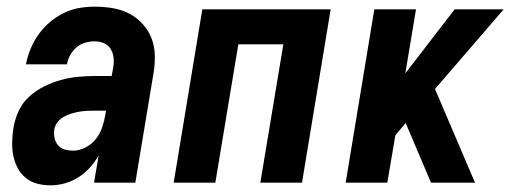

<svg xmlns="http://www.w3.org/2000/svg" viewBox="-20 -548 1540 576"><path d="M132 8Q111 8 91.5 3Q72 -2 57 -14.5Q42 -27 33 -44Q24 -61 20 -80.5Q16 -100 16.5 -121Q17 -142 20 -162Q24 -188 35 -213Q46 -238 66.5 -257Q87 -276 112 -288.5Q137 -301 162.5 -308Q188 -315 214 -317.5Q240 -320 266 -320H315L319 -342Q322 -357 321 -372Q320 -387 313 -399.5Q306 -412 293 -418Q280 -424 264 -424Q250 -424 235.5 -420Q221 -416 209.5 -406Q198 -396 190.5 -382.5Q183 -369 181 -355H58Q62 -378 71.5 -401Q81 -424 95.5 -444.5Q110 -465 129.5 -481.5Q149 -498 171.5 -509Q194 -520 217.5 -524Q241 -528 264 -528Q292 -528 318.5 -523.5Q345 -519 368 -507Q391 -495 408.5 -475.5Q426 -456 435 -432Q444 -408 444.5 -380.5Q445 -353 440 -325L386 0H262L276 -82Q265 -62 249.5 -45Q234 -28 215 -16Q196 -4 174.5 2Q153 8 132 8ZM199 -96Q218 -96 236.5 -105.5Q255 -115 267.5 -131Q280 -147 286.5 -166Q293 -185 296 -204L298 -216H266Q254 -216 242 -215.5Q230 -215 218.5 -213Q207 -211 195 -207.5Q183 -204 172 -198Q161 -192 153 -182Q145 -172 143 -160Q141 -147 143.5 -134.5Q146 -122 154 -112.5Q162 -103 174 -99.5Q186 -96 199 -96Z M501 0 587 -520H972L886 0H761L830 -415H695L626 0Z M1017 0 1103 -520H1228L1196 -328L1344 -520H1491L1285 -281L1405 0H1273L1197 -179L1166 -142L1142 0Z"/></svg>

Font: Iosevka SS04 Extrabold Oblique
Style: Regular
Weight: 800
Italic angle: -9°
Monospace: yes
Designer: Belleve Invis
Foundry: Belleve Invis
Version: Version 19.0.0; ttfautohint (v1.8.4)